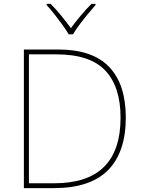

<svg xmlns="http://www.w3.org/2000/svg" viewBox="-20 -969 732 989"><path d="M628 -364Q628 -185 536.5 -92.5Q445 0 257 0H103V-714H280Q457 -714 542.5 -624Q628 -534 628 -364ZM601 -363Q601 -522 522.5 -605.5Q444 -689 270 -689H129V-25H260Q601 -25 601 -363ZM334 -792Q322 -813 302 -840.5Q282 -868 260.5 -895.5Q239 -923 220 -943V-949H241Q269 -921 296.5 -887Q324 -853 345 -824Q366 -853 394.5 -887Q423 -921 451 -949H472V-943Q454 -923 431.5 -895.5Q409 -868 388.5 -840.5Q368 -813 356 -792Z"/></svg>

Font: Noto Sans Lao Looped Thin
Style: Regular
Weight: 100
Designer: Mark Frömberg, Ben Mitchell
Foundry: The Fontpad Ltd
Version: Version 1.002; ttfautohint (v1.8.4.7-5d5b)